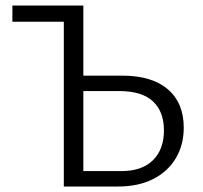

<svg xmlns="http://www.w3.org/2000/svg" viewBox="-20 -678 738 698"><path d="M212 -599H25V-658H283V-403H425Q532 -403 590 -353.5Q648 -304 648 -214Q648 -151 619 -102.5Q590 -54 536.5 -27Q483 0 410 0H212ZM421 -56Q496 -56 536 -95.5Q576 -135 576 -204Q576 -272 536 -309.5Q496 -347 413 -347H283V-56Z"/></svg>

Font: LXGW Bright GB
Style: Regular
Weight: 400
Designer: Christian Thalmann (Catharsis Fonts)
Foundry: LXGW / Christian Thalmann (Catharsis Fonts) / Fontworks Inc.
Version: Version 5.510